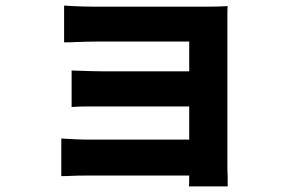

<svg xmlns="http://www.w3.org/2000/svg" viewBox="-20 -589 1040 689"><path d="M340 -565H573H654H716Q763 -565 797 -567Q796 -560 796 -534V-494V-449V-363V-257V-148V-53V8Q796 28 797 43V80H658Q659 71 659 42V1V-64V-151V-245V-334V-404V-440H628H578H517H453H391H340Q301 -440 249 -438Q233 -437 210 -437V-569Q262 -565 340 -565ZM352 -333H394H464H546H626H690H723V-207H690H626H546H464H394H352H290Q263 -207 237 -205V-336Q321 -333 352 -333ZM287 -88H338H419H513H606H682H724V41H677H600H508H415H336H287Q257 41 239 42Q221 43 200 43V-92Q264 -88 287 -88Z"/></svg>

Font: Merged Yaku Han JP ExtraBold
Style: Regular
Weight: 800
Designer: Ryoko NISHIZUKA 西塚涼子 (kana, bopomofo & ideographs); Paul D. Hunt (Latin, Greek & Cyrillic); Sandoll Communications 산돌커뮤니
Foundry: Adobe
Version: Version 2.004